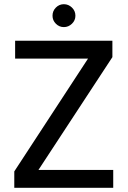

<svg xmlns="http://www.w3.org/2000/svg" viewBox="-20 -894 607 914"><path d="M48 0V-78L399 -615H52V-700H515V-622L163 -85H519V0ZM284 -765Q262 -765 246 -781Q230 -797 230 -819Q230 -842 246 -858Q262 -874 284 -874Q306 -874 322.5 -858Q339 -842 339 -819Q339 -797 322.5 -781Q306 -765 284 -765Z"/></svg>

Font: DM Sans 10pt Medium
Style: Regular
Weight: 500
Version: Version 4.004;gftools[0.9.30]